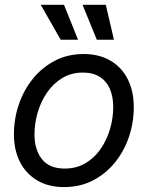

<svg xmlns="http://www.w3.org/2000/svg" viewBox="-20 -762 611 794"><path d="M245.1 11.7Q180.7 11.7 134.3 -15.6Q87.9 -43 62.7 -92Q37.6 -141.1 37.6 -207Q37.6 -270 57.6 -329.3Q77.6 -388.7 115.5 -435.8Q153.3 -482.9 206.5 -510.7Q259.8 -538.6 325.7 -538.6Q390.1 -538.6 436.8 -511.2Q483.4 -483.9 508.3 -434.3Q533.2 -384.8 533.2 -318.8Q533.2 -254.9 513.2 -195.8Q493.2 -136.7 455.1 -89.8Q417 -43 363.8 -15.6Q310.5 11.7 245.1 11.7ZM247.1 -64.9Q296.4 -64.9 334 -87.4Q371.6 -109.9 397 -147.2Q422.4 -184.6 435.3 -229.5Q448.2 -274.4 448.2 -318.8Q448.2 -361.8 434.6 -393.8Q420.9 -425.8 393.1 -443.8Q365.2 -461.9 323.2 -461.9Q274.9 -461.9 237.8 -439.5Q200.7 -417 175 -379.9Q149.4 -342.8 136 -297.4Q122.6 -252 122.6 -206.1Q122.6 -143.1 153.3 -104Q184.1 -64.9 247.1 -64.9ZM380.4 -597.7 321.3 -742.2H417.5L451.2 -597.7ZM231 -597.7 148.4 -742.2H244.6L302.7 -597.7Z"/></svg>

Font: Inter 24pt
Style: Italic
Weight: 400
Italic angle: -9.3988°
Designer: Rasmus Andersson
Foundry: rsms
Version: Version 4.001;git-66647c0bb